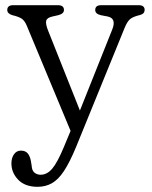

<svg xmlns="http://www.w3.org/2000/svg" viewBox="-20 -487 584 740"><path d="M226 80 252 17.5 84 -386Q75 -408.5 62.2 -416Q49.5 -423.5 27.5 -428.5Q8 -434.5 8 -448.5Q8 -467 31 -467H203.5Q226.5 -467 226.5 -448.5Q226.5 -434 204.5 -428.5L182.5 -423.5Q161 -419 158 -406.8Q155 -394.5 166 -367.5L288 -61L412.5 -373Q430 -416.5 394.5 -423.5L368.5 -428.5Q347 -433.5 347 -448.5Q347 -467 370 -467H514.5Q537.5 -467 537.5 -448.5Q537.5 -443.5 534.2 -438Q531 -432.5 519 -429Q493.5 -423 482 -413.8Q470.5 -404.5 460.5 -380L273 80Q248.5 139 226.5 172.2Q204.5 205.5 180 219.2Q155.5 233 125 233Q76.5 233 50.2 205.8Q24 178.5 24 143Q24 121.5 34 107.5Q44 93.5 60.5 93.5Q78.5 93.5 87.5 105Q96.5 116.5 99.5 136L102 151.5Q103 170.5 113 178.5Q123 186.5 136.5 186.5Q161.5 186.5 181.5 162.8Q201.5 139 226 80Z"/></svg>

Font: Fraunces 9pt SuperSoft Light
Style: Regular
Weight: 300
Version: Version 1.000;[b76b70a41]